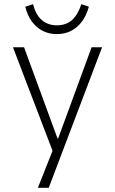

<svg xmlns="http://www.w3.org/2000/svg" viewBox="-20 -718 550 918"><path d="M161 180 240 -19V26L42 -492H95L255 -56H258L418 -492H468L213 180ZM252 -555Q214 -555 184 -570.5Q154 -586 132.5 -615Q111 -644 101 -686L138 -698Q151 -647 180 -622Q209 -597 252 -597Q295 -597 323 -621Q351 -645 369 -698L405 -686Q393 -643 371 -614Q349 -585 319 -570Q289 -555 252 -555Z"/></svg>

Font: Nunito Sans 7pt SemiCondensed ExtraLight
Style: Regular
Weight: 250
Width: 4
Designer: Vernon Adams
Foundry: Vernon Adams
Version: Version 3.101;gftools[0.9.27]